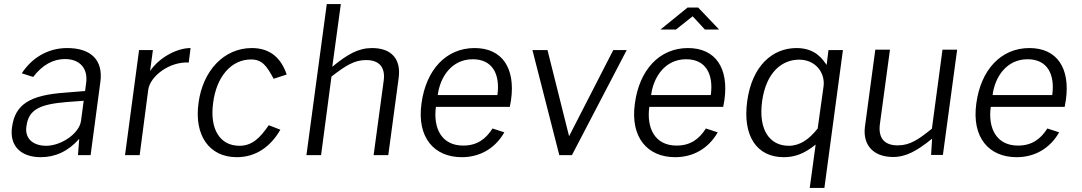

<svg xmlns="http://www.w3.org/2000/svg" viewBox="-20 -762 5312 943"><path d="M180 10C252 10 315 -19 369 -80L363 0H425L473 -360C487 -463 431 -526 310 -526C211 -526 134 -474 87 -402L143 -384C188 -443 241 -472 299 -472C372 -472 413 -426 403 -354L398 -315L300 -307C129 -295 54 -251 39 -137C26 -45 83 10 180 10ZM207 -46C142 -46 100 -82 110 -143C121 -226 178 -250 309 -261L391 -267L378 -169C370 -106 280 -46 207 -46Z M594 0H666L708 -321C717 -387 811 -460 907 -455L916 -526C846 -526 760 -477 717 -413L731 -516H663Z M1217 -526C1080 -526 976 -415 955 -256C933 -98 1007 10 1143 10C1238 10 1310 -43 1357 -125L1300 -147C1257 -84 1218 -46 1156 -46C1058 -46 1009 -131 1027 -258C1043 -384 1115 -470 1213 -470C1268 -470 1290 -438 1324 -375L1388 -396C1363 -470 1313 -526 1217 -526Z M1485 0H1557L1608 -386C1678 -440 1720 -467 1778 -467C1847 -467 1874 -427 1864 -362L1815 0H1887L1938 -379C1950 -468 1907 -526 1807 -526C1741 -526 1687 -496 1612 -434L1654 -742H1585Z M2121 -237H2484L2490 -271C2512 -428 2446 -526 2311 -526C2171 -526 2072 -419 2050 -253C2027 -87 2112 10 2248 10C2334 10 2410 -30 2457 -112L2399 -131C2366 -79 2323 -47 2255 -47C2148 -47 2107 -133 2121 -237ZM2130 -295C2141 -382 2197 -471 2302 -471C2400 -471 2437 -396 2423 -295Z M3058 -516H2992L2775 -93L2669 -516H2595L2727 0H2789Z M3442 -617H3512L3409 -725H3357L3224 -617H3300L3382 -682ZM3169 -237H3532L3538 -271C3560 -428 3494 -526 3359 -526C3219 -526 3120 -419 3098 -253C3075 -87 3160 10 3296 10C3382 10 3458 -30 3505 -112L3447 -131C3414 -79 3371 -47 3303 -47C3196 -47 3155 -133 3169 -237ZM3178 -295C3189 -382 3245 -471 3350 -471C3448 -471 3485 -396 3471 -295Z M4029 161 4120 -516H4049L4040 -443C4022 -468 3987 -526 3892 -526C3775 -526 3674 -440 3650 -266C3626 -93 3698 10 3829 10C3883 10 3929 -6 3986 -52L3957 161ZM3854 -46C3761 -46 3704 -123 3723 -264C3743 -410 3823 -469 3905 -469C3986 -469 4033 -404 4025 -339L3996 -131C3954 -77 3908 -46 3854 -46Z M4364 9C4429 10 4484 -21 4558 -81L4553 -1H4611L4681 -518H4609L4557 -130C4491 -77 4450 -48 4389 -48C4319 -48 4292 -89 4302 -156L4351 -518H4279L4228 -139C4217 -51 4268 8 4364 9Z M4846 -237H5209L5215 -271C5237 -428 5171 -526 5036 -526C4896 -526 4797 -419 4775 -253C4752 -87 4837 10 4973 10C5059 10 5135 -30 5182 -112L5124 -131C5091 -79 5048 -47 4980 -47C4873 -47 4832 -133 4846 -237ZM4855 -295C4866 -382 4922 -471 5027 -471C5125 -471 5162 -396 5148 -295Z"/></svg>

Font: United Sans Light
Style: Italic
Weight: 300
Italic angle: -8°
Designer: Pablo Impallari, Rodrigo Fuenzalida (Modified by Dan O. Williams)
Version: Version 1.000;PS 001.000;hotconv 1.0.88;makeotf.lib2.5.64775